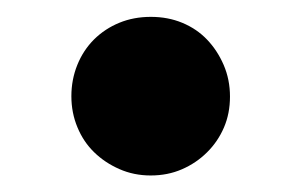

<svg xmlns="http://www.w3.org/2000/svg" viewBox="-20 -197 360 230"><path d="M160.5 13.2Q180.9 13.2 197.9 5.8Q215 -1.6 227.9 -14.4Q240.9 -27.2 248.2 -44.1Q255.5 -61 255.5 -81.3Q255.5 -101.7 247.9 -119.3Q240.3 -136.8 227.9 -149.7Q215.5 -162.6 198.3 -169.7Q181.2 -176.8 160.7 -176.8Q140.1 -176.8 122.9 -169.7Q105.6 -162.6 92.6 -149.7Q79.7 -136.8 72.6 -119.2Q65.5 -101.6 65.5 -81.7Q65.5 -61.8 72.8 -44.4Q80 -27 92.8 -14.6Q105.6 -2.1 122.9 5.5Q140.2 13.2 160.5 13.2Z"/></svg>

Font: Golos Text VF
Style: Regular
Weight: 400
Designer: A.Korolkova, Vitaly Kuzmin
Foundry: ParaType Ltd
Version: Version 2.005